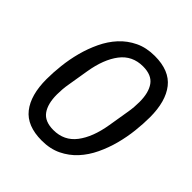

<svg xmlns="http://www.w3.org/2000/svg" viewBox="-196 -845 991 991"><g transform="rotate(45 300.0 -349.0)"><path d="M264 12Q156 12 106.5 -51Q57 -114 57 -230Q57 -277 63 -331Q69 -385 83 -438Q97 -491 120.5 -540.5Q144 -590 178.5 -627.5Q213 -665 260 -687.5Q307 -710 368 -710Q475 -710 524.5 -647Q574 -584 574 -468Q574 -421 568 -367Q562 -313 548 -260Q534 -207 510.5 -157.5Q487 -108 452.5 -70.5Q418 -33 371.5 -10.5Q325 12 264 12ZM268 -69Q346 -69 391.5 -128.5Q437 -188 454 -291L473 -406Q477 -428 478.5 -448.5Q480 -469 480 -486Q480 -554 453 -591.5Q426 -629 363 -629Q285 -629 239.5 -569.5Q194 -510 177 -407L158 -292Q154 -270 152.5 -249.5Q151 -229 151 -212Q151 -144 178 -106.5Q205 -69 268 -69Z"/></g></svg>

Font: IBM Plex Mono Text
Style: Italic
Weight: 450
Italic angle: -9°
Monospace: yes
Designer: Mike Abbink, Paul van der Laan, Pieter van Rosmalen
Foundry: Bold Monday
Version: Version 2.1